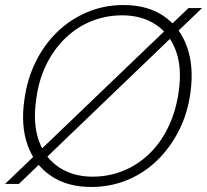

<svg xmlns="http://www.w3.org/2000/svg" viewBox="-29 -732 824 764"><path d="M-9 0 721 -700H775L46 0ZM334 12Q239 12 174 -32Q109 -76 81 -154Q53 -232 68 -335Q79 -417 113 -486Q147 -555 199.5 -605.5Q252 -656 319 -684Q386 -712 462 -712Q558 -712 622.5 -668Q687 -624 715 -546Q743 -468 729 -365Q718 -282 683.5 -213.5Q649 -145 596.5 -94Q544 -43 477 -15.5Q410 12 334 12ZM339 -29Q403 -29 460.5 -52Q518 -75 564 -119Q610 -163 640.5 -226Q671 -289 682 -367Q696 -463 670.5 -531Q645 -599 589.5 -635Q534 -671 457 -671Q393 -671 335.5 -648Q278 -625 232 -581Q186 -537 155.5 -475.5Q125 -414 115 -336Q101 -240 126 -171Q151 -102 207 -65.5Q263 -29 339 -29Z"/></svg>

Font: DM Sans 12pt ExtraLight
Style: Italic
Weight: 250
Italic angle: -10°
Version: Version 4.004;gftools[0.9.30]